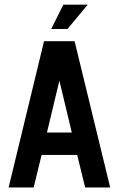

<svg xmlns="http://www.w3.org/2000/svg" viewBox="-20 -824 522 844"><path d="M258.6 -803.6H365.7L276.4 -696.4H205ZM240.7 -467.9 186.4 -241.4H295.7L241.4 -467.9ZM173.6 -642.9H307.9L464.3 0H354.3L319.3 -142.9H162.9L127.9 0H17.9Z"/></svg>

Font: Aire Exterior
Style: Regular
Weight: 400
Width: 4
Designer: Jayvee Enaguas (HarvettFox96)
Version: 20190503.02